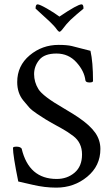

<svg xmlns="http://www.w3.org/2000/svg" viewBox="-20 -858 519 888"><path d="M357.4 -837.9Q366.2 -837.9 366.2 -818.4Q366.2 -817.4 352.1 -806.2Q337.9 -794.9 305.7 -765.6Q286.1 -746.1 273.4 -728.5Q260.7 -710.9 254.9 -710.9Q252 -710.9 245.1 -718.8Q231.4 -738.3 210.9 -757.3Q190.4 -776.4 169.4 -795.4Q148.4 -814.5 144.5 -818.4Q144.5 -837.9 153.8 -837.9Q163.1 -837.9 197.3 -818.4Q231.4 -798.8 254.9 -781.2Q338.9 -837.9 357.4 -837.9ZM59.6 -478.5Q59.6 -553.7 117.2 -602.1Q174.8 -650.4 251 -650.4Q290 -650.4 312.5 -645Q335 -639.6 357.9 -633.3Q380.9 -627 398.4 -623Q410.2 -571.3 410.2 -483.4Q410.2 -476.6 393.6 -476.6Q377 -476.6 375 -486.3Q370.1 -529.3 333.5 -569.8Q296.9 -610.4 241.2 -610.4Q185.5 -610.4 161.6 -581.1Q137.7 -551.8 137.7 -515.1Q137.7 -478.5 157.7 -445.8Q177.7 -413.1 274.4 -357.4Q326.2 -326.7 342.8 -314.9Q396.5 -278.3 420.4 -244.1Q444.3 -210 444.3 -168.9Q444.3 -90.8 383.3 -40.5Q322.3 9.8 240.2 9.8Q186.5 9.8 130.9 -3.4Q75.2 -16.6 64.5 -18.6Q40 -138.7 40 -173.8Q40 -179.7 56.6 -179.7Q73.2 -179.7 80.1 -170.9Q113.3 -30.3 242.2 -30.3Q291 -30.3 325.2 -59.6Q359.4 -88.9 359.4 -143.6Q359.4 -198.2 318.8 -229Q292.5 -249 265.6 -263.7Q238.3 -278.3 219.7 -289.1Q201.2 -299.8 189.9 -306.6Q178.7 -313.5 152.8 -330.6Q127 -347.7 115.2 -360.8Q103.5 -374 87.9 -393.1Q59.6 -427.7 59.6 -478.5Z"/></svg>

Font: CrimsonText-Roman
Style: Roman
Weight: 400
Version: Version 0.13